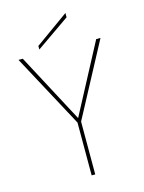

<svg xmlns="http://www.w3.org/2000/svg" viewBox="-130 -959 778 1036"><g transform="rotate(-15 259.0 -441.5)"><path d="M250 -295 30 -704H54L264 -309H255L464 -704H488L270 -295V0H250ZM153 -749 340 -883V-859L153 -729Z"/></g></svg>

Font: Poppins Devanagari Thin
Style: Regular
Weight: 100
Designer: Ninad Kale (Devanagari), Jonny Pinhorn (Latin)
Foundry: Indian Type Foundry
Version: 4.005